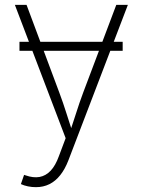

<svg xmlns="http://www.w3.org/2000/svg" viewBox="-20 -566 590 794"><path d="M487.3 -393.1V-356H60.5V-393.1ZM66.4 195.3 79.6 157.2 85.9 159.2Q117.7 170.4 143.6 165.8Q169.4 161.1 189.5 139.9Q209.5 118.7 223.6 79.6L251.5 5.4L41.5 -545.9H89.8L225.1 -183.6Q241.2 -140.6 254.6 -97.9Q268.1 -55.2 281.7 -13.7H267.1Q281.2 -55.2 294.7 -97.9Q308.1 -140.6 324.2 -183.6L460.9 -545.9H508.8L263.2 96.2Q249 133.3 229.2 158.2Q209.5 183.1 184.3 195.6Q159.2 208 128.4 208Q111.3 208 95.2 204.6Q79.1 201.2 66.4 195.3Z"/></svg>

Font: Inter ExtraLight
Style: Regular
Weight: 250
Designer: Rasmus Andersson
Foundry: rsms
Version: Version 4.001;git-66647c0bb